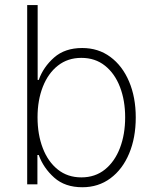

<svg xmlns="http://www.w3.org/2000/svg" viewBox="-20 -748 630 779"><path d="M314 11.7Q243.7 11.7 200 -27.3Q156.2 -66.4 137.2 -119.1H131.8V0H90.3V-727.5H132.8V-423.8H137.2Q155.8 -476.1 199.5 -514.6Q243.2 -553.2 313.5 -553.2Q378.9 -553.2 427.7 -517.1Q476.6 -481 503.7 -417.2Q530.8 -353.5 530.8 -271.5Q530.8 -189 503.9 -125Q477.1 -61 428.2 -24.7Q379.4 11.7 314 11.7ZM310.1 -28.3Q366.2 -28.3 406 -60.5Q445.8 -92.8 466.8 -147.9Q487.8 -203.1 487.8 -272Q487.8 -340.3 466.8 -395Q445.8 -449.7 406 -481.4Q366.2 -513.2 310.1 -513.2Q254.9 -513.2 215.1 -481.9Q175.3 -450.7 153.8 -396Q132.3 -341.3 132.3 -272Q132.3 -202.1 153.6 -147Q174.8 -91.8 214.6 -60.1Q254.4 -28.3 310.1 -28.3Z"/></svg>

Font: Inter Extra Light
Style: Regular
Weight: 200
Designer: Rasmus Andersson
Foundry: rsms
Version: Version 4.000;git-3c8e0fc